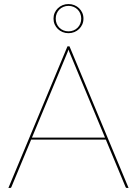

<svg xmlns="http://www.w3.org/2000/svg" viewBox="-20 -929 677 949"><path d="M499 -249 326.5 -663Q324 -668.5 322.2 -673.5Q320.5 -678.5 318.5 -684Q316.5 -678.5 314.8 -673.5Q313 -668.5 310.5 -663L138 -249ZM615.5 0H606.5Q602 0 600.5 -5L503 -239H134L36.5 -5Q35 0 29.5 0H21.5L313.5 -700H323.5ZM244.5 -837Q244.5 -852.5 250.2 -865.5Q256 -878.5 266 -888.2Q276 -898 289.5 -903.5Q303 -909 318.5 -909Q334 -909 347.5 -903.5Q361 -898 371 -888.2Q381 -878.5 386.8 -865.5Q392.5 -852.5 392.5 -837Q392.5 -821.5 386.8 -808.5Q381 -795.5 371 -785.8Q361 -776 347.5 -770.5Q334 -765 318.5 -765Q303 -765 289.5 -770.5Q276 -776 266 -785.8Q256 -795.5 250.2 -808.5Q244.5 -821.5 244.5 -837ZM255.5 -837Q255.5 -823.5 260.2 -812Q265 -800.5 273.5 -792Q282 -783.5 293.5 -778.8Q305 -774 318.5 -774Q332 -774 343.5 -778.8Q355 -783.5 363.5 -792Q372 -800.5 376.8 -812Q381.5 -823.5 381.5 -837Q381.5 -850.5 376.8 -862Q372 -873.5 363.5 -882Q355 -890.5 343.5 -895.2Q332 -900 318.5 -900Q305 -900 293.5 -895.2Q282 -890.5 273.5 -882Q265 -873.5 260.2 -862Q255.5 -850.5 255.5 -837Z"/></svg>

Font: Lato 2
Style: Regular
Weight: 100
Designer: Lukasz Dziedzic with Adam Twardoch and Botio Nikoltchev
Foundry: tyPoland Lukasz Dziedzic
Version: Version 2.015; 2015-08-06; http://www.latofonts.com/